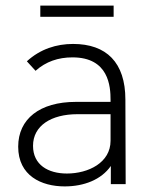

<svg xmlns="http://www.w3.org/2000/svg" viewBox="-20 -658 545 686"><path d="M386 -638H124V-598H386ZM429 0 428 -302C428 -435 360 -501 241 -501C182 -501 124 -483 76 -439L107 -405C144 -438 188 -453 239 -453C369 -453 375 -349 375 -301V-294H251C122 -294 45 -233 45 -134C45 -30 128 8 211 8C280 8 342 -16 376 -65V0ZM375 -155C375 -77 296 -38 219 -38C152 -38 98 -69 98 -137C98 -209 163 -250 257 -250H375Z"/></svg>

Font: Arthouse Owned Light
Style: Regular
Weight: 300
Designer: Jeremy Tribby
Foundry: Tribby Type
Version: Version 1.000;PS 001.000;hotconv 1.0.88;makeotf.lib2.5.64775